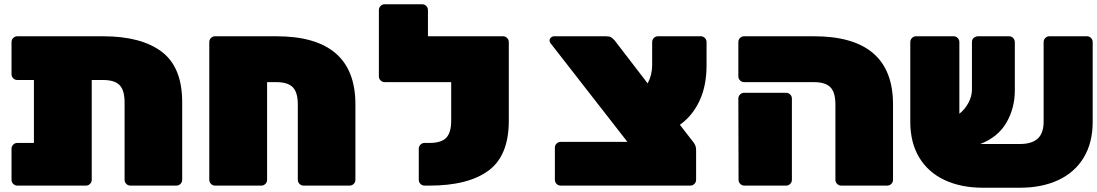

<svg xmlns="http://www.w3.org/2000/svg" viewBox="-20 -870 5142 900"><path d="M139 -495H61Q50 -495 42 -503Q34 -511 34 -522V-673Q34 -684 42 -692Q50 -700 61 -700H463Q642 -700 738 -627.5Q834 -555 834 -391V-27Q834 -16 826 -8Q818 0 807 0H591Q580 0 572 -8Q564 -16 564 -27V-390Q564 -447 540.5 -471Q517 -495 463 -495H410V-27Q410 -16 402 -8Q394 0 383 0H61Q50 0 42 -8Q34 -16 34 -27V-173Q34 -184 42 -192Q50 -200 61 -200H139Z M1646 -381V-27Q1646 -16 1638 -8Q1630 0 1619 0H1403Q1392 0 1384 -8Q1376 -16 1376 -27V-380Q1376 -437 1352.5 -461Q1329 -485 1275 -485H1232V-27Q1232 -16 1224 -8Q1216 0 1205 0H988Q977 0 969 -8Q961 -16 961 -27V-673Q961 -684 969 -692Q977 -700 988 -700H1275Q1646 -700 1646 -381Z M1783 -850H1959Q1970 -850 1978 -842Q1986 -834 1986 -823V-700H2338Q2349 -700 2357 -692Q2365 -684 2365 -673V-304Q2365 -140 2269.5 -70Q2174 0 1994 0H1970Q1959 0 1951 -8Q1943 -16 1943 -27V-173Q1943 -184 1951 -192Q1959 -200 1970 -200H1994Q2048 -200 2071.5 -224Q2095 -248 2095 -305V-485H1783Q1772 -485 1764 -493Q1756 -501 1756 -512V-823Q1756 -834 1764 -842Q1772 -850 1783 -850Z M2561 -667Q2556 -674 2556 -679Q2556 -688 2562.5 -694Q2569 -700 2578 -700H2818Q2836 -700 2843 -696Q2850 -692 2860 -682L3016 -479Q3037 -519 3037 -565V-673Q3037 -684 3045 -692Q3053 -700 3064 -700H3265Q3276 -700 3284 -692Q3292 -684 3292 -673V-564Q3292 -468 3259 -397.5Q3226 -327 3167 -285L3229 -205Q3237 -195 3240 -186.5Q3243 -178 3243 -166V-27Q3243 -16 3235 -8Q3227 0 3216 0H2608Q2597 0 2589 -8Q2581 -16 2581 -27V-178Q2581 -189 2589 -197Q2597 -205 2608 -205H2921Z M4166 -381V-27Q4166 -16 4158 -8Q4150 0 4139 0H3923Q3912 0 3904 -8Q3896 -16 3896 -27V-380Q3896 -437 3872.5 -461Q3849 -485 3795 -485H3468Q3457 -485 3449 -493Q3441 -501 3441 -512V-673Q3441 -684 3449 -692Q3457 -700 3468 -700H3795Q4166 -700 4166 -381ZM3665 0H3469Q3458 0 3450 -8Q3442 -16 3442 -27L3441 -408Q3441 -419 3449 -427Q3457 -435 3468 -435H3665Q3676 -435 3684 -427Q3692 -419 3692 -408V-27Q3692 -16 3684 -8Q3676 0 3665 0Z M4247 -299V-673Q4247 -684 4255 -692Q4263 -700 4274 -700H4450Q4461 -700 4469 -692Q4477 -684 4477 -673V-337Q4502 -356 4519 -387Q4536 -418 4536 -450V-672Q4536 -686 4545 -693Q4554 -700 4565 -700H4709Q4722 -700 4729.5 -691.5Q4737 -683 4737 -671V-447Q4737 -363 4697.5 -295Q4658 -227 4575 -195H4761Q4816 -195 4844 -220Q4872 -245 4872 -300V-673Q4872 -684 4880 -692Q4888 -700 4899 -700H5075Q5086 -700 5094 -692Q5102 -684 5102 -673V-299Q5102 -201 5060 -131.5Q5018 -62 4941 -26Q4864 10 4761 10H4588Q4485 10 4408 -26Q4331 -62 4289 -131.5Q4247 -201 4247 -299Z"/></svg>

Font: Rubik Mono One
Style: Regular
Weight: 400
Designer: Hubert and Fischer with Elvire Volk Leonovitch (Cyrillic Expansion: Cyreal)
Foundry: Hubert and Fischer with Elvire Volk Leonovitch
Version: Version 2.000